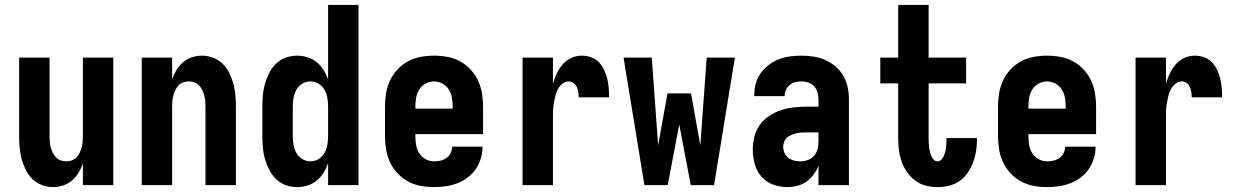

<svg xmlns="http://www.w3.org/2000/svg" viewBox="-20 -755 5040 783"><path d="M196 8Q173 8 150.5 -0.5Q128 -9 111.5 -25.5Q95 -42 84.5 -63.5Q74 -85 68 -107.5Q62 -130 60 -153.5Q58 -177 58 -200V-520H182V-200Q182 -188 183 -176.5Q184 -165 187 -154Q190 -143 195 -132.5Q200 -122 208 -113.5Q216 -105 227 -101Q238 -97 250 -97Q262 -97 273 -101Q284 -105 292 -113.5Q300 -122 305 -132.5Q310 -143 313 -154Q316 -165 317 -176.5Q318 -188 318 -200V-520H442V0H318V-88Q311 -68 300 -50Q289 -32 273 -18.5Q257 -5 237 1.5Q217 8 196 8Z M558 0V-520H682V-432Q689 -452 700 -470Q711 -488 727 -501.5Q743 -515 763 -521.5Q783 -528 804 -528Q827 -528 849.5 -519.5Q872 -511 888.5 -494.5Q905 -478 915.5 -456.5Q926 -435 932 -412.5Q938 -390 940 -366.5Q942 -343 942 -320V0H818V-320Q818 -332 817 -343.5Q816 -355 813 -366Q810 -377 805 -387.5Q800 -398 792 -406.5Q784 -415 773 -419Q762 -423 750 -423Q738 -423 727 -419Q716 -415 708 -406.5Q700 -398 695 -387.5Q690 -377 687 -366Q684 -355 683 -343.5Q682 -332 682 -320V0Z M1192 8Q1168 8 1145.5 0Q1123 -8 1106 -24.5Q1089 -41 1078 -62.5Q1067 -84 1060.5 -106.5Q1054 -129 1052 -152.5Q1050 -176 1050 -200V-320Q1050 -344 1052 -367.5Q1054 -391 1060.5 -413.5Q1067 -436 1078 -457.5Q1089 -479 1106 -495.5Q1123 -512 1145.5 -520Q1168 -528 1192 -528Q1213 -528 1234 -521.5Q1255 -515 1271.5 -501.5Q1288 -488 1299.5 -469.5Q1311 -451 1318 -431V-735H1442V0H1318V-89Q1311 -69 1299.5 -50.5Q1288 -32 1271.5 -18.5Q1255 -5 1234 1.5Q1213 8 1192 8ZM1246 -97Q1264 -97 1279.5 -106.5Q1295 -116 1303.5 -131.5Q1312 -147 1315 -164.5Q1318 -182 1318 -200V-320Q1318 -338 1315 -355.5Q1312 -373 1303.5 -388.5Q1295 -404 1279.5 -413.5Q1264 -423 1246 -423Q1228 -423 1212.5 -413.5Q1197 -404 1188.5 -388.5Q1180 -373 1177 -355.5Q1174 -338 1174 -320V-200Q1174 -182 1177 -164.5Q1180 -147 1188.5 -131.5Q1197 -116 1212.5 -106.5Q1228 -97 1246 -97Z M1750 8Q1722 8 1695 3Q1668 -2 1644 -15Q1620 -28 1601 -48.5Q1582 -69 1570.5 -93.5Q1559 -118 1554.5 -145.5Q1550 -173 1550 -200V-320Q1550 -347 1554.5 -374.5Q1559 -402 1570.5 -426.5Q1582 -451 1601 -471.5Q1620 -492 1644 -505Q1668 -518 1695.5 -523Q1723 -528 1750 -528Q1777 -528 1804.5 -523Q1832 -518 1856 -505Q1880 -492 1899 -471.5Q1918 -451 1929.5 -426.5Q1941 -402 1945.5 -374.5Q1950 -347 1950 -320V-208H1674V-200Q1674 -182 1677 -164Q1680 -146 1689.5 -130.5Q1699 -115 1715.5 -106Q1732 -97 1750 -97Q1763 -97 1776.5 -100Q1790 -103 1801 -111Q1812 -119 1818 -131.5Q1824 -144 1824 -157H1948Q1948 -133 1941 -109.5Q1934 -86 1920.5 -66Q1907 -46 1887 -31Q1867 -16 1844.5 -7.5Q1822 1 1798 4.5Q1774 8 1750 8ZM1674 -312H1826V-320Q1826 -338 1823 -356Q1820 -374 1810.5 -389.5Q1801 -405 1784.5 -414Q1768 -423 1750 -423Q1732 -423 1715.5 -414Q1699 -405 1689.5 -389.5Q1680 -374 1677 -356Q1674 -338 1674 -320Z M2111 0V-520H2235V-413Q2241 -435 2250.5 -455Q2260 -475 2274.5 -492Q2289 -509 2309.5 -518.5Q2330 -528 2352 -528Q2372 -528 2390.5 -521.5Q2409 -515 2422 -501.5Q2435 -488 2443.5 -470Q2452 -452 2456.5 -433.5Q2461 -415 2462.5 -396Q2464 -377 2464 -358H2340Q2340 -368 2338.5 -379Q2337 -390 2332.5 -400Q2328 -410 2319 -416.5Q2310 -423 2299 -423Q2285 -423 2273 -413Q2261 -403 2254.5 -390Q2248 -377 2244.5 -363Q2241 -349 2238.5 -334.5Q2236 -320 2235.5 -305Q2235 -290 2235 -276V0Z M2608 0 2523 -520H2638L2664 -162L2702 -374H2798L2836 -162L2862 -520H2977L2892 0H2797L2750 -247L2703 0Z M3192 8Q3162 8 3133.5 -2Q3105 -12 3085.5 -34.5Q3066 -57 3058 -86Q3050 -115 3050 -145Q3050 -171 3056.5 -197.5Q3063 -224 3078.5 -245.5Q3094 -267 3116.5 -282Q3139 -297 3164.5 -305.5Q3190 -314 3216.5 -317Q3243 -320 3269 -320H3318V-349Q3318 -363 3314 -377.5Q3310 -392 3300.5 -402.5Q3291 -413 3277 -418Q3263 -423 3249 -423Q3236 -423 3223.5 -420Q3211 -417 3201 -409Q3191 -401 3185.5 -389.5Q3180 -378 3180 -365V-363H3056V-368Q3056 -392 3062.5 -415Q3069 -438 3082.5 -457Q3096 -476 3115.5 -490.5Q3135 -505 3156.5 -513.5Q3178 -522 3201.5 -525Q3225 -528 3249 -528Q3274 -528 3299 -524Q3324 -520 3346.5 -510Q3369 -500 3388 -483.5Q3407 -467 3419.5 -445Q3432 -423 3437 -398.5Q3442 -374 3442 -349V0H3318V-80Q3311 -61 3298.5 -44Q3286 -27 3269.5 -15Q3253 -3 3232.5 2.5Q3212 8 3192 8ZM3246 -97Q3261 -97 3276 -103Q3291 -109 3301 -121Q3311 -133 3314.5 -148.5Q3318 -164 3318 -180V-215H3269Q3259 -215 3248.5 -214.5Q3238 -214 3227.5 -211.5Q3217 -209 3207.5 -205Q3198 -201 3190 -194Q3182 -187 3178 -177Q3174 -167 3174 -157Q3174 -143 3179.5 -131Q3185 -119 3195.5 -111Q3206 -103 3219 -100Q3232 -97 3246 -97Z M3804 8Q3779 8 3755.5 2Q3732 -4 3712.5 -18.5Q3693 -33 3679 -53Q3665 -73 3657 -96Q3649 -119 3646 -143Q3643 -167 3643 -191V-415H3570V-520H3643V-735H3767V-520H3920V-415H3767V-191Q3767 -182 3767.5 -173Q3768 -164 3769 -155Q3770 -146 3772 -137Q3774 -128 3777.5 -119.5Q3781 -111 3787.5 -104Q3794 -97 3804 -97Q3812 -97 3818.5 -103.5Q3825 -110 3828.5 -118Q3832 -126 3834.5 -135Q3837 -144 3838 -152.5Q3839 -161 3839.5 -170Q3840 -179 3840 -188V-192H3964V-182Q3964 -159 3960 -135.5Q3956 -112 3947.5 -90.5Q3939 -69 3925.5 -49.5Q3912 -30 3892.5 -16.5Q3873 -3 3850 2.5Q3827 8 3804 8Z M4250 8Q4222 8 4195 3Q4168 -2 4144 -15Q4120 -28 4101 -48.5Q4082 -69 4070.5 -93.5Q4059 -118 4054.5 -145.5Q4050 -173 4050 -200V-320Q4050 -347 4054.5 -374.5Q4059 -402 4070.5 -426.5Q4082 -451 4101 -471.5Q4120 -492 4144 -505Q4168 -518 4195.5 -523Q4223 -528 4250 -528Q4277 -528 4304.5 -523Q4332 -518 4356 -505Q4380 -492 4399 -471.5Q4418 -451 4429.5 -426.5Q4441 -402 4445.5 -374.5Q4450 -347 4450 -320V-208H4174V-200Q4174 -182 4177 -164Q4180 -146 4189.5 -130.5Q4199 -115 4215.5 -106Q4232 -97 4250 -97Q4263 -97 4276.5 -100Q4290 -103 4301 -111Q4312 -119 4318 -131.5Q4324 -144 4324 -157H4448Q4448 -133 4441 -109.5Q4434 -86 4420.5 -66Q4407 -46 4387 -31Q4367 -16 4344.5 -7.5Q4322 1 4298 4.5Q4274 8 4250 8ZM4174 -312H4326V-320Q4326 -338 4323 -356Q4320 -374 4310.5 -389.5Q4301 -405 4284.5 -414Q4268 -423 4250 -423Q4232 -423 4215.5 -414Q4199 -405 4189.5 -389.5Q4180 -374 4177 -356Q4174 -338 4174 -320Z M4611 0V-520H4735V-413Q4741 -435 4750.5 -455Q4760 -475 4774.5 -492Q4789 -509 4809.5 -518.5Q4830 -528 4852 -528Q4872 -528 4890.5 -521.5Q4909 -515 4922 -501.5Q4935 -488 4943.5 -470Q4952 -452 4956.5 -433.5Q4961 -415 4962.5 -396Q4964 -377 4964 -358H4840Q4840 -368 4838.5 -379Q4837 -390 4832.5 -400Q4828 -410 4819 -416.5Q4810 -423 4799 -423Q4785 -423 4773 -413Q4761 -403 4754.5 -390Q4748 -377 4744.5 -363Q4741 -349 4738.5 -334.5Q4736 -320 4735.5 -305Q4735 -290 4735 -276V0Z"/></svg>

Font: Iosevka Extrabold
Style: Regular
Weight: 800
Monospace: yes
Designer: Belleve Invis
Foundry: Belleve Invis
Version: Version 32.5.0; ttfautohint (v1.8.4)